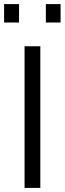

<svg xmlns="http://www.w3.org/2000/svg" viewBox="-35 -918 316 938"><path d="M85 0V-692H162V0ZM-15 -808V-898H58V-808ZM189 -808V-898H261V-808Z"/></svg>

Font: Titillium Web
Style: Regular
Weight: 400
Version: Version 1.002;PS 57.000;hotconv 1.0.70;makeotf.lib2.5.55311